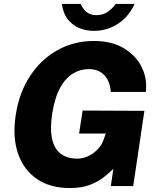

<svg xmlns="http://www.w3.org/2000/svg" viewBox="-20 -940 802 970"><path d="M332.5 10Q233 10 166 -36Q99 -82 70.8 -165Q42.5 -248 59.5 -359Q77 -473 132.5 -557Q188 -641 271 -687Q354 -733 454.5 -733Q544.5 -733 605.8 -696.2Q667 -659.5 696 -600.5Q725 -541.5 716.5 -475.5H539.5Q538 -507.5 525.2 -533.8Q512.5 -560 488.8 -575.5Q465 -591 428.5 -591Q387 -591 349.5 -569Q312 -547 284.2 -497.2Q256.5 -447.5 243.5 -364Q233.5 -295 240.8 -251Q248 -207 267.5 -182.5Q287 -158 313.8 -148.2Q340.5 -138.5 368 -138.5Q393.5 -138.5 415.5 -147Q437.5 -155.5 455 -169Q472.5 -182.5 484.5 -198.5Q496.5 -214.5 502 -230.5L514.5 -265.5H379.5L397.5 -381.5L709.5 -380L653 0H540L552.5 -87Q531 -65.5 502 -43Q473 -20.5 432 -5.2Q391 10 332.5 10ZM455.5 -784Q413.5 -784 378.8 -799Q344 -814 321.2 -844.2Q298.5 -874.5 292.5 -920H388Q394.5 -904.5 404.5 -891.8Q414.5 -879 430 -871.2Q445.5 -863.5 467 -863.5Q500 -863.5 523.8 -880Q547.5 -896.5 564.5 -920H660Q640 -876 608.5 -845.8Q577 -815.5 537.5 -799.8Q498 -784 455.5 -784Z"/></svg>

Font: Public Sans Thin ExtraBold
Style: Italic
Weight: 800
Italic angle: -8°
Version: Version 2.001